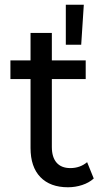

<svg xmlns="http://www.w3.org/2000/svg" viewBox="-20 -785 436 811"><path d="M376 -31 348 -100C328 -83.3 304.3 -75 277 -75C251.7 -75 232.3 -82.7 219 -98C205.7 -113.3 199 -135.3 199 -164V-451H342V-530H199V-646H109V-530H24V-451H109V-160C109 -106.7 122.8 -65.7 150.5 -37C178.2 -8.3 217 6 267 6C287.7 6 307.7 2.8 327 -3.5C346.3 -9.8 362.7 -19 376 -31ZM258 -765V-596H323L334 -765Z"/></svg>

Font: Rookery
Style: Regular
Weight: 400
Designer: Ryan Kimball / Julieta Ulanovsky
Foundry: Motorola Mobility LLC.
Version: Version 1.0